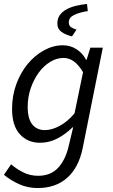

<svg xmlns="http://www.w3.org/2000/svg" viewBox="-22 -727 573 971"><path d="M498 -486 396 23Q376 120 318 172Q260 224 168 224Q119 224 76 205Q33 186 -2 157L34 104Q62 128 96 145Q130 162 171 162Q234 162 271 122.5Q308 83 324 17L348 -83H345Q309 -48 268 -26.5Q227 -5 180 -5Q118 -5 78.5 -48Q39 -91 39 -176Q39 -243 60.5 -301.5Q82 -360 118 -403.5Q154 -447 200.5 -472.5Q247 -498 296 -498Q334 -498 365 -478Q396 -458 413 -425H416L435 -486ZM205 -69Q240 -69 280 -90.5Q320 -112 355 -154L398 -362Q375 -400 351 -417Q327 -434 299 -434Q264 -434 231 -413.5Q198 -393 173 -358.5Q148 -324 133 -279.5Q118 -235 118 -187Q118 -127 141 -98Q164 -69 205 -69ZM342 -543Q309 -551 288.5 -566Q268 -581 268 -608Q268 -633 280.5 -650.5Q293 -668 314 -679.5Q335 -691 362 -697.5Q389 -704 418 -707L422 -671Q378 -664 352 -651Q326 -638 326 -614Q326 -597 337.5 -589.5Q349 -582 365 -577Z"/></svg>

Font: mr_Source Sans Pro
Style: Italic
Weight: 400
Italic angle: -11°
Designer: Paul D. Hunt
Foundry: Adobe Systems Incorporated
Version: Version 1.036;July 10, 2024;FontCreator 11.5.0.2430 64-bit